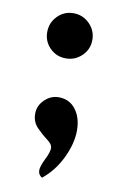

<svg xmlns="http://www.w3.org/2000/svg" viewBox="-72 -497 415 666"><g transform="rotate(10 136.0 -164.5)"><path d="M77 -319Q54 -342 54 -375Q54 -408 77 -431.5Q100 -455 133 -455Q166 -455 189.5 -431.5Q213 -408 213 -375Q213 -342 189.5 -319Q166 -296 133 -296Q100 -296 77 -319ZM62 -89Q62 -117 83.5 -138Q105 -159 133 -159Q171 -159 193 -130Q215 -101 215 -56Q215 -11 190.5 40.5Q166 92 124 126Q110 118 110 102Q110 88 123.5 61Q137 34 137 20Q137 6 118.5 -7.5Q100 -21 81 -40.5Q62 -60 62 -89Z"/></g></svg>

Font: Lobster Two
Style: Bold
Weight: 700
Designer: Pablo Impallari
Foundry: Pablo Impallari. www.impallari.com
Version: Version 1.006